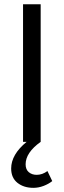

<svg xmlns="http://www.w3.org/2000/svg" viewBox="-20 -676 303 915"><path d="M139.2 219.2Q93.3 219.2 63.2 195.3Q33.2 171.4 33.2 127Q33.2 60.5 106.9 0H89.8V-655.8H173.8V0Q102.1 51.3 102.1 106.9Q102.1 131.8 117.2 144.5Q132.3 157.2 154.8 157.2Q181.6 157.2 206.1 139.2L229 187Q211.9 200.7 187.7 210Q163.6 219.2 139.2 219.2Z"/></svg>

Font: Source Sans Pro
Style: Regular
Weight: 400
Designer: Paul D. Hunt
Foundry: Adobe Systems Incorporated
Version: Version 3.006;hotconv 1.0.111;makeotfexe 2.5.65597